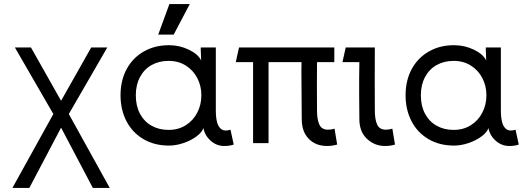

<svg xmlns="http://www.w3.org/2000/svg" viewBox="-20 -703 2580 943"><path d="M242 -143 53 -470H132L280 -208L428 -470H507L318 -143L519 220H436L280 -76L124 220H41Z M969 -235Q969 -281 949 -319.5Q929 -358 892.5 -381Q856 -404 808 -404Q761 -404 724.5 -383.5Q688 -363 667.5 -324.5Q647 -286 647 -235Q647 -183 667.5 -144.5Q688 -106 724.5 -85.5Q761 -65 808 -65Q856 -65 892.5 -88Q929 -111 949 -150Q969 -189 969 -235ZM810 -481Q862 -481 907.5 -459Q953 -437 968 -406L966 -458V-470H1040V-161Q1040 -125 1046.5 -101.5Q1053 -78 1068.5 -67.5Q1084 -57 1112 -66L1128 7Q1116 11 1105 12.5Q1094 14 1081 14Q1044 14 1015 -11.5Q986 -37 979 -74Q972 -53 945 -33Q918 -13 881.5 -0.5Q845 12 810 12Q738 12 684 -20Q630 -52 601 -108Q572 -164 572 -235Q572 -308 602 -363.5Q632 -419 686 -450Q740 -481 810 -481ZM912 -683 833 -533H757L812 -683Z M1462 -118Q1462 -221 1461 -260Q1461 -294 1460.5 -328Q1460 -362 1461 -398H1299V0H1223V-398H1138L1154 -470H1622V-398H1537Q1536 -279 1537 -159Q1537 -116 1548.5 -91Q1560 -66 1591 -66Q1607 -66 1623 -71L1636 7Q1611 14 1587 14Q1530 14 1496 -21.5Q1462 -57 1462 -118Z M1745 -118 1744 -238Q1744 -279 1744 -317.5Q1744 -356 1745 -398H1662L1678 -470H1821Q1820 -306 1821 -159Q1821 -116 1832.5 -91Q1844 -66 1875 -66Q1890 -66 1907 -71L1920 7Q1899 14 1871 14Q1820 14 1782.5 -21Q1745 -56 1745 -118Z M2369 -235Q2369 -281 2349 -319.5Q2329 -358 2292.5 -381Q2256 -404 2208 -404Q2161 -404 2124.5 -383.5Q2088 -363 2067.5 -324.5Q2047 -286 2047 -235Q2047 -183 2067.5 -144.5Q2088 -106 2124.5 -85.5Q2161 -65 2208 -65Q2256 -65 2292.5 -88Q2329 -111 2349 -150Q2369 -189 2369 -235ZM2210 -481Q2262 -481 2307.5 -459Q2353 -437 2368 -406L2366 -458V-470H2440V-161Q2440 -125 2446.5 -101.5Q2453 -78 2468.5 -67.5Q2484 -57 2512 -66L2528 7Q2516 11 2505 12.5Q2494 14 2481 14Q2444 14 2415 -11.5Q2386 -37 2379 -74Q2372 -53 2345 -33Q2318 -13 2281.5 -0.5Q2245 12 2210 12Q2138 12 2084 -20Q2030 -52 2001 -108Q1972 -164 1972 -235Q1972 -308 2002 -363.5Q2032 -419 2086 -450Q2140 -481 2210 -481Z"/></svg>

Font: Kreadon
Style: Regular
Weight: 400
Designer: kohakuno
Foundry: StudioGnu
Version: Version 1.000;Glyphs 3.1.2 (3151)